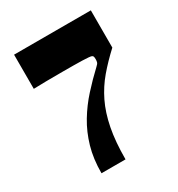

<svg xmlns="http://www.w3.org/2000/svg" viewBox="-168 -809 850 918"><g transform="rotate(-30 257.0 -350.0)"><path d="M124.5 0Q124.5 -79 143.2 -143.3Q161.9 -207.6 194.4 -261.5Q226.9 -315.5 269.1 -362.2Q311.3 -409 358.2 -452.9Q369.2 -462.5 371.2 -469.7Q373.2 -476.8 373.2 -485.5Q373.2 -497.8 371.2 -501.8Q369.2 -505.7 364.5 -507.7Q360.8 -509.4 347.5 -510.6Q334.1 -511.7 313.8 -512.4Q293.4 -513.1 266.5 -513.2Q239.5 -513.4 208.3 -513.4Q159.6 -513.4 117.1 -513Q74.5 -512.7 46 -511.4V-700H469.8V-494.4Q419.6 -448.1 379.7 -401.2Q339.9 -354.3 312.8 -298.3Q285.6 -242.4 271.4 -169.7Q257.2 -97.1 257.2 0Z"/></g></svg>

Font: Ojuju ExtraLight
Style: Regular
Weight: 200
Designer: Chisaokwu Joboson, Mirko Velimirovic
Foundry: Udi Foundry
Version: Version 1.000